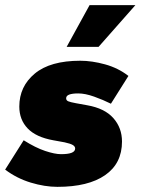

<svg xmlns="http://www.w3.org/2000/svg" viewBox="-22 -716 546 746"><path d="M201 10Q152 10 97.5 -6.5Q43 -23 -2 -57L70 -171Q116 -142 153.5 -129.5Q191 -117 215 -117Q243 -117 256.5 -122.5Q270 -128 270 -139Q270 -147 261 -152.5Q252 -158 229 -163L185 -171Q118 -183 85.5 -217Q53 -251 53 -302Q53 -380 113 -430Q173 -480 290 -480Q335 -480 386 -466Q437 -452 477 -421L409 -313Q379 -328 344 -340.5Q309 -353 282 -353Q259 -353 247 -348.5Q235 -344 235 -334Q235 -326 243 -322.5Q251 -319 273 -315L317 -307Q385 -295 418.5 -257Q452 -219 452 -166Q452 -81 386.5 -35.5Q321 10 201 10ZM237 -534 326 -696H504L361 -534Z"/></svg>

Font: Gantari Black
Style: Italic
Weight: 900
Italic angle: -10°
Version: Version 1.000